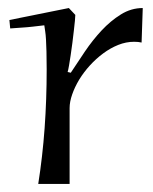

<svg xmlns="http://www.w3.org/2000/svg" viewBox="-20 -458 381 478"><path d="M332.5 -352.1Q324.2 -354 314 -354Q293.9 -354 274.4 -346.2Q254.9 -338.4 237.1 -325.2Q219.2 -312 203.9 -295.2Q188.5 -278.3 177.2 -259.8Q166 -241.2 159.7 -222.9Q153.3 -204.6 153.3 -189V0H75.2Q85.9 -67.9 91.1 -139.2Q96.2 -210.4 96.2 -285.2Q96.2 -311.5 95.7 -329.3Q95.2 -347.2 94.5 -359.6Q93.8 -372.1 92.5 -380.1Q91.3 -388.2 90.3 -395Q76.2 -393.1 61 -391.6Q48.3 -390.1 33.2 -389.2Q18.1 -388.2 5.4 -387.2L3.4 -408.2L151.4 -438L167.5 -420.9Q167.5 -417 166.5 -406.2Q165.5 -395.5 163.8 -381.3Q162.1 -367.2 160.2 -351.3Q158.2 -335.4 156 -321Q153.8 -306.6 151.9 -295.2Q149.9 -283.7 148.4 -278.8L156.2 -276.9Q172.4 -301.8 191.4 -329.8Q210.4 -357.9 232.9 -382.1Q255.4 -406.2 281 -422.1Q306.6 -438 335.4 -438Z"/></svg>

Font: Simonetta
Style: Italic
Weight: 400
Italic angle: -2°
Designer: Gayaneh Bagdasaryan
Foundry: BrownFox
Version: Version 1.001